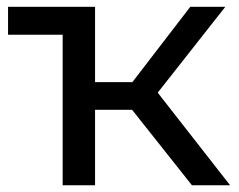

<svg xmlns="http://www.w3.org/2000/svg" viewBox="-20 -550 710 570"><path d="M3.9 -446.8V-529.8H262.2V-306.2H373L544.9 -529.8H648.9L448.2 -274.9L663.1 0H549.8L372.1 -224.1H262.2V0H166V-446.8Z"/></svg>

Font: Montserrat Medium
Style: Regular
Weight: 500
Designer: Julieta Ulanovsky
Foundry: Julieta Ulanovsky
Version: Version 7.200